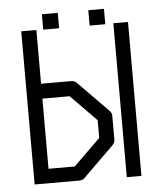

<svg xmlns="http://www.w3.org/2000/svg" viewBox="-50 -763 640 758"><g transform="rotate(-5 270.0 -384.0)"><path d="M144 -719H207V-658H144ZM328 -719H390V-658H328ZM422 -659H480V-49H422ZM57 -52V-659H117V-446H237Q249 -446 258 -437L377 -316Q386 -307 386 -295V-201Q386 -189 377 -180L254 -59Q247 -52 233 -52ZM117 -109H221L327 -213V-283L225 -387H117Z"/></g></svg>

Font: IBM 3270
Style: Regular
Weight: 400
Monospace: yes
Version: Version 2.3.1